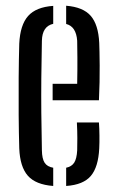

<svg xmlns="http://www.w3.org/2000/svg" viewBox="-20 -626 398 653"><path d="M159 -285V-341H242.5Q243.5 -390.5 243.2 -430Q243 -469.5 242.5 -487.5Q239 -536 205 -544.5V-606.5Q262.5 -602 288.5 -572.2Q314.5 -542.5 317.5 -480Q318.5 -457.5 319 -403.5Q319.5 -349.5 316.5 -285ZM45.5 -121.5Q44 -171.5 43.5 -235Q43 -298.5 43.5 -362.2Q44 -426 45.5 -477.5Q48.5 -541 75.5 -571.5Q102.5 -602 161 -606V-545Q123.5 -536.5 122.5 -487.5Q121 -419 120.5 -360Q120 -301 120.5 -242Q121 -183 122.5 -114.5Q123 -86 131.8 -72.5Q140.5 -59 161 -55.5V6.5Q101.5 2 74.8 -28.2Q48 -58.5 45.5 -121.5ZM205 6.5V-55.5Q224 -59.5 232.5 -73Q241 -86.5 242.5 -114.5Q243 -132.5 243 -156.2Q243 -180 241.5 -209.5H316.5Q318 -189 318.2 -165Q318.5 -141 317.5 -121.5Q314.5 -58 289 -27.8Q263.5 2.5 205 6.5Z"/></svg>

Font: Big Shoulders Stencil Display Medium
Style: Regular
Weight: 500
Designer: Patric King
Foundry: XO Type Co
Version: Version 1.000